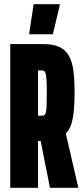

<svg xmlns="http://www.w3.org/2000/svg" viewBox="-20 -899 395 919"><path d="M29 0V-688H187Q235 -688 264.5 -674Q294 -660 310 -631.5Q326 -603 331.5 -559.5Q337 -516 337 -457Q337 -413 334 -375.5Q331 -338 322.5 -309Q314 -280 295 -260L355 0H219L171 -243L197 -225Q193 -224 187 -224Q181 -224 174 -224H162V0ZM162 -345H175Q185 -345 190.5 -347Q196 -349 199 -358.5Q202 -368 203 -390.5Q204 -413 204 -455Q204 -495 202.5 -517Q201 -539 198 -548.5Q195 -558 189.5 -560Q184 -562 175 -562H162ZM120 -735V-740L141 -879H266V-874L233 -735Z"/></svg>

Font: Saira UltraCondensed Black
Style: Regular
Weight: 900
Width: 1
Designer: Hector Gatti with collaboration of the Omnibus-Type team
Foundry: Omnibus-Type
Version: Version 1.101